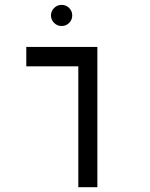

<svg xmlns="http://www.w3.org/2000/svg" viewBox="-20 -782 626 802"><path d="M307.1 0V-504.9H89.8V-585.9H386.7V0ZM237.3 -673.3Q219.2 -673.3 206.1 -686.3Q192.9 -699.2 192.9 -717.3Q192.9 -735.8 206.1 -748.8Q219.2 -761.7 237.3 -761.7Q255.9 -761.7 268.8 -748.8Q281.7 -735.8 281.7 -717.3Q281.7 -699.2 268.8 -686.3Q255.9 -673.3 237.3 -673.3Z"/></svg>

Font: Cascadia Mono SemiLight
Style: Regular
Weight: 350
Monospace: yes
Designer: Aaron Bell
Foundry: Saja Typeworks
Version: Version 2404.023; ttfautohint (v1.8.4)